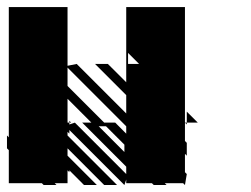

<svg xmlns="http://www.w3.org/2000/svg" viewBox="-25 -520 712 545"><path d="M333.3 -500H500V-171.9H505.2V-166.7L500 -171.9V-119.8L505.2 -114.6V-78.1L500 -83.3V-31.2L505.2 -26L500 5.2L494.8 0H442.7L447.9 5.2H411.5L406.2 0H333.3V-10.4L328.1 5.2L171.9 -151V-140.6L166.7 -145.8V-135.4L307.3 5.2H270.8L166.7 -99V-78.1L250 5.2H213.5L171.9 -36.5V-31.2L166.7 -36.5V0H130.2L135.4 5.2H99L93.8 0H0V-93.8L-5.2 -99V-135.4L0 -130.2V-500H166.7V-333.3L192.7 -338.5L333.3 -197.9V-250L244.8 -338.5H281.2L333.3 -286.5ZM505.2 -171.9H536.5L505.2 -203.1ZM171.9 -171.9V-166.7L187.5 -171.9L333.3 -26V-46.9L208.3 -171.9H234.4L166.7 -239.6V-171.9ZM171.9 -171.9H177.1L171.9 -177.1ZM328.1 -109.4 276 -161.5H255.2L328.1 -88.5ZM338.5 -338.5H369.8L338.5 -369.8ZM333.3 -161.5 166.7 -328.1V-276L270.8 -171.9H302.1L333.3 -140.6Z"/></svg>

Font: 0xA000-Monochrome
Style: Monochrome
Weight: 400
Version: Version 0.1